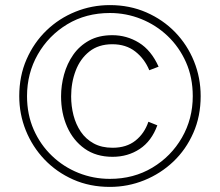

<svg xmlns="http://www.w3.org/2000/svg" viewBox="-20 -725 862 753"><path d="M411 8Q332 8 266.8 -21Q201.5 -50 154.2 -99.8Q107 -149.5 81.2 -213.5Q55.5 -277.5 55.5 -348Q55.5 -427 84.2 -492.5Q113 -558 162.2 -605.5Q211.5 -653 275.8 -679Q340 -705 411 -705Q488.5 -705 553.8 -676.5Q619 -648 666.8 -598.8Q714.5 -549.5 740.8 -484.8Q767 -420 767 -348Q767 -269 738.2 -203.8Q709.5 -138.5 659.8 -91.2Q610 -44 545.8 -18Q481.5 8 411 8ZM411 -23.5Q504 -23.5 577.5 -67.5Q651 -111.5 693.5 -185.2Q736 -259 736 -348Q736 -421 709.5 -480.8Q683 -540.5 637.5 -583.8Q592 -627 533.5 -650.5Q475 -674 411 -674Q317 -674 243.8 -629.8Q170.5 -585.5 128.2 -511.5Q86 -437.5 86 -348Q86 -276 112.2 -216.5Q138.5 -157 183.8 -113.8Q229 -70.5 287.5 -47Q346 -23.5 411 -23.5ZM421.5 -110Q357 -110 312 -142Q267 -174 243.2 -227.8Q219.5 -281.5 219.5 -347Q219.5 -390 231.2 -432.8Q243 -475.5 267.2 -510.2Q291.5 -545 329.5 -566Q367.5 -587 420.5 -587Q477 -587 525 -557.5Q573 -528 602 -463.5L565.5 -449.5Q547 -494.5 510.5 -523Q474 -551.5 420.5 -551.5Q366.5 -551.5 330.5 -523Q294.5 -494.5 276.8 -447.8Q259 -401 259 -347Q259 -309 268.2 -273Q277.5 -237 297 -208.2Q316.5 -179.5 347.5 -162.5Q378.5 -145.5 421.5 -145.5Q476 -145.5 511.2 -173.5Q546.5 -201.5 562 -247.5L597 -233.5Q574.5 -171.5 528 -140.8Q481.5 -110 421.5 -110Z"/></svg>

Font: Acari Sans Neue Light
Style: Regular
Weight: 300
Designer: Alfredo Marco Pradil (font), Cristiano Sobral (main changes)
Foundry: Hanken Design Co. (font), Cristiano Sobral (main changes)
Version: Version 2.459;March 19, 2022;FontCreator 14.0.0.2808 64-bit;